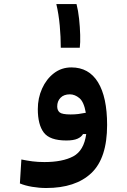

<svg xmlns="http://www.w3.org/2000/svg" viewBox="-20 -688 626 947"><path d="M208 239.3Q173.3 239.3 138.4 233.4Q103.5 227.5 78.1 216.8L85.4 98.6Q114.3 104.5 140.4 107.9Q166.5 111.3 199.2 111.3Q288.1 111.3 341.1 83.3Q394 55.2 405.3 -26.9H389.6Q381.3 -12.2 361.8 -3.7Q342.3 4.9 307.1 4.9Q225.6 4.9 196 -34.2Q166.5 -73.2 166.5 -149.9Q166.5 -204.1 187.5 -251Q208.5 -297.9 245.8 -326.7Q283.2 -355.5 332 -355.5Q418.5 -355.5 463.4 -282.2Q508.3 -209 508.3 -71.8Q508.3 92.3 430.4 165.8Q352.5 239.3 208 239.3ZM403.3 -131.8Q394 -185.5 371.6 -204.1Q349.1 -222.7 324.7 -222.7Q294.9 -222.7 278.6 -205.8Q262.2 -189 262.2 -163.1Q262.2 -143.6 274.4 -133.5Q286.6 -123.5 328.6 -123.5Q349.1 -123.5 366.7 -125.7Q384.3 -127.9 403.3 -131.8ZM279.8 -452.6Q279.8 -504.9 274.7 -561.8Q269.5 -618.7 257.8 -668H357.4Q365.7 -636.2 370.1 -595.2Q374.5 -554.2 375.5 -515.6Q376.5 -477.1 373.5 -452.6Z"/></svg>

Font: Cascadia Code PL
Style: Bold
Weight: 700
Monospace: yes
Designer: Aaron Bell
Foundry: Saja Typeworks
Version: Version 2404.023; ttfautohint (v1.8.4)